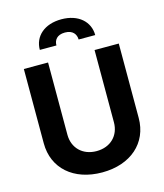

<svg xmlns="http://www.w3.org/2000/svg" viewBox="-138 -1064 1005 1178"><g transform="rotate(-15 364.5 -475.5)"><path d="M512.4 -727.3V-268.1C512.4 -185 454.2 -125 364.7 -125C275.6 -125 217 -185 217 -268.1V-727.3H63.2V-255C63.2 -95.9 183.2 10.3 364.7 10.3C545.5 10.3 666.2 -95.9 666.2 -255V-727.3ZM188.2 -815H293.7C293.3 -847.7 312.5 -878.2 364 -878.2C414.4 -878.2 434.3 -848 434.7 -815H540.1C539.8 -900.9 471.6 -962.4 364 -962.4C255.7 -962.4 187.9 -900.9 188.2 -815Z"/></g></svg>

Font: Magic Ui Pro
Style: Bold
Weight: 700
Designer: Stefan Endress, Andreas Faust
Version: Version 1.000;FEAKit 1.0